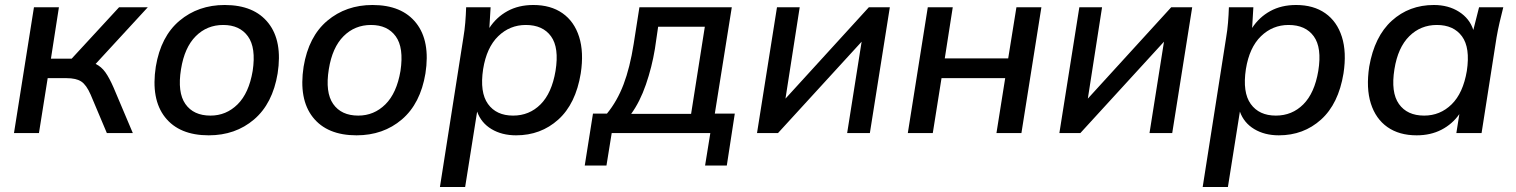

<svg xmlns="http://www.w3.org/2000/svg" viewBox="-20 -533 6073 769"><path d="M36 0 116 -504H216L184 -298H267L457 -504H572L363 -277Q386 -266 402 -243.5Q418 -221 435 -182L512 0H408L343 -154Q326 -193 305.5 -206.5Q285 -220 246 -220H171L136 0Z M584 0ZM816 9Q698 9 641 -63.5Q584 -136 604 -266Q624 -387 699 -450Q774 -513 880 -513Q998 -513 1055 -440.5Q1112 -368 1092 -239Q1072 -118 997.5 -54.5Q923 9 816 9ZM823 -70Q886 -70 931.5 -115Q977 -160 992 -249Q1006 -342 973 -387.5Q940 -433 874 -433Q809 -433 764 -388Q719 -343 705 -256Q690 -163 722.5 -116.5Q755 -70 823 -70Z M1176 0ZM1408 9Q1290 9 1233 -63.5Q1176 -136 1196 -266Q1216 -387 1291 -450Q1366 -513 1472 -513Q1590 -513 1647 -440.5Q1704 -368 1684 -239Q1664 -118 1589.5 -54.5Q1515 9 1408 9ZM1415 -70Q1478 -70 1523.5 -115Q1569 -160 1584 -249Q1598 -342 1565 -387.5Q1532 -433 1466 -433Q1401 -433 1356 -388Q1311 -343 1297 -256Q1282 -163 1314.5 -116.5Q1347 -70 1415 -70Z M1742 0ZM1742 216 1836 -383Q1841 -412 1843.5 -442.5Q1846 -473 1847 -504H1945L1940 -421Q1968 -464 2012.5 -488.5Q2057 -513 2116 -513Q2186 -513 2233 -480Q2280 -447 2299.5 -385.5Q2319 -324 2306 -239Q2286 -117 2216 -54Q2146 9 2047 9Q1990 9 1948.5 -16Q1907 -41 1891 -86L1843 216ZM2035 -70Q2100 -70 2145 -115Q2190 -160 2205 -249Q2220 -342 2187 -387.5Q2154 -433 2086 -433Q2022 -433 1975.5 -388Q1929 -343 1915 -256Q1901 -163 1934.5 -116.5Q1968 -70 2035 -70Z M2322 130 2355 -78H2411Q2452 -128 2477.5 -195Q2503 -262 2518 -357L2541 -504H2911L2843 -78H2923L2891 130H2804L2825 0H2430L2409 130ZM2508 -77H2748L2803 -426H2616L2603 -337Q2591 -264 2567 -194.5Q2543 -125 2508 -77Z M3012 0 3092 -504H3183L3126 -138L3460 -504H3544L3464 0H3373L3431 -366L3096 0Z M3616 0 3696 -504H3796L3764 -299H4018L4051 -504H4151L4071 0H3971L4006 -220H3751L3716 0Z M4223 0 4303 -504H4394L4337 -138L4671 -504H4755L4675 0H4584L4642 -366L4307 0Z M4797 0ZM4797 216 4891 -383Q4896 -412 4898.5 -442.5Q4901 -473 4902 -504H5000L4995 -421Q5023 -464 5067.5 -488.5Q5112 -513 5171 -513Q5241 -513 5288 -480Q5335 -447 5354.5 -385.5Q5374 -324 5361 -239Q5341 -117 5271 -54Q5201 9 5102 9Q5045 9 5003.5 -16Q4962 -41 4946 -86L4898 216ZM5090 -70Q5155 -70 5200 -115Q5245 -160 5260 -249Q5275 -342 5242 -387.5Q5209 -433 5141 -433Q5077 -433 5030.5 -388Q4984 -343 4970 -256Q4956 -163 4989.5 -116.5Q5023 -70 5090 -70Z M5451 0ZM5654 9Q5584 9 5537 -24Q5490 -57 5470.5 -118.5Q5451 -180 5464 -266Q5485 -387 5554.5 -450Q5624 -513 5723 -513Q5781 -513 5823.5 -486Q5866 -459 5881 -413L5904 -504H6001Q5993 -473 5986 -442.5Q5979 -412 5974 -383L5914 0H5813L5825 -76Q5797 -36 5753.5 -13.5Q5710 9 5654 9ZM5684 -70Q5748 -70 5794 -115Q5840 -160 5855 -249Q5869 -342 5835.5 -387.5Q5802 -433 5735 -433Q5670 -433 5624.5 -388Q5579 -343 5565 -256Q5550 -163 5583 -116.5Q5616 -70 5684 -70Z"/></svg>

Font: Winston Medium
Style: Italic
Weight: 500
Italic angle: -9°
Designer: Original fonts by Vernon Adams / Changes by Cristiano Sobral
Foundry: Original fonts by Vernon Adams / Changes by Cristiano Sobral
Version: Version 2.503;July 17, 2020;FontCreator 13.0.0.2655 64-bit